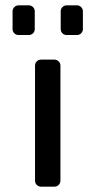

<svg xmlns="http://www.w3.org/2000/svg" viewBox="-20 -698 357 718"><path d="M133 0H184C196 0 206 -10 206 -22V-453C206 -465 196 -475 184 -475H133C121 -475 111 -465 111 -453V-22C111 -10 121 0 133 0ZM229 -567H268C280 -567 290 -577 290 -589V-656C290 -668 280 -678 268 -678H229C217 -678 207 -668 207 -656V-589C207 -577 217 -567 229 -567ZM49 -567H88C100 -567 110 -577 110 -589V-656C110 -668 100 -678 88 -678H49C37 -678 27 -668 27 -656V-589C27 -577 37 -567 49 -567Z"/></svg>

Font: DIN Rundschrift
Style: Eng
Weight: 400
Width: 3
Version: Version 1.027